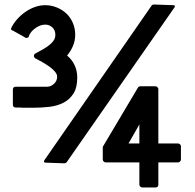

<svg xmlns="http://www.w3.org/2000/svg" viewBox="-20 -722 865 850"><path d="M448 -3Q444 -3 439.5 -6.5Q435 -10 435 -16V-72L590 -333Q592 -337 595.5 -338.5Q599 -340 601 -340H668Q674 -340 677.5 -335.5Q681 -331 681 -328V-87H768Q772 -87 776.5 -83.5Q781 -80 781 -74V-16Q781 -10 776.5 -6.5Q772 -3 768 -3H681V95Q681 108 668 108H609Q606 108 601.5 104.5Q597 101 597 95V-3ZM748 -699Q757 -699 753 -690L276 -5Q272 1 264 1L181 -2Q176 -2 175 -5Q174 -8 176 -12L651 -697Q654 -702 663 -702ZM233 -382Q233 -392 225.5 -402Q218 -412 206.5 -421Q195 -430 181.5 -438.5Q168 -447 157 -453L158 -452Q156 -453 153.5 -454.5Q151 -456 149 -457L138 -463Q130 -467 130 -474.5Q130 -482 138 -486L158 -497Q170 -503 181.5 -510.5Q193 -518 203 -526.5Q213 -535 219 -545Q225 -555 225 -568Q225 -588 212 -600.5Q199 -613 180 -613Q159 -613 137.5 -598Q116 -583 108 -563H109Q107 -556 100 -554.5Q93 -553 88 -558L90 -557L36 -587L37 -586Q27 -590 29 -596Q39 -618 55.5 -636.5Q72 -655 92 -669Q112 -683 134.5 -691Q157 -699 180 -699Q207 -699 231.5 -689Q256 -679 274 -662Q292 -645 302.5 -620.5Q313 -596 313 -568Q313 -542 303 -518.5Q293 -495 277 -476Q298 -459 310 -434Q322 -409 322 -379Q322 -334 305 -307.5Q288 -281 260.5 -267Q233 -253 198 -249Q163 -245 128 -245H84Q75 -246 66.5 -246Q58 -246 50 -246Q37 -246 37 -259V-325Q37 -338 50 -338H188Q205 -338 219 -351Q233 -364 233 -382ZM549 -87H597V-171Z"/></svg>

Font: RonaldsonGothic
Style: Regular
Weight: 400
Designer: Mr. Robertson for MacKellar, Smiths & Jordan Co. Philadelphia
Foundry: CAT-Fonts Peter Wiegel
Version: Version 1.000